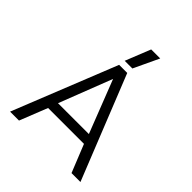

<svg xmlns="http://www.w3.org/2000/svg" viewBox="-244 -1065 1218 1218"><g transform="rotate(45 365.5 -456.0)"><path d="M335.9 -742.2 403.8 -912.1H484.9L404.8 -742.2ZM49.8 0 329.1 -699.2H401.9L681.2 0H601.1L525.9 -187H204.1L129.9 0ZM227.1 -252.9H503.9L365.2 -608.9Z"/></g></svg>

Font: Prompt Light
Style: Regular
Weight: 300
Designer: Katatrad Team
Foundry: CadsonDemak
Version: Version 1.000;PS 001.000;hotconv 1.0.88;makeotf.lib2.5.64775